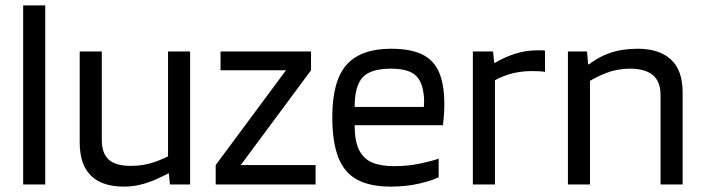

<svg xmlns="http://www.w3.org/2000/svg" viewBox="-20 -685 2617 713"><path d="M148 0H66V-665H148Z M276 -156V-494H358V-166Q358 -116 383.5 -92.5Q409 -69 466 -69Q514 -69 554.5 -83.5Q595 -98 626 -116V-52Q591 -33 560.5 -19.5Q530 -6 500.5 1Q471 8 440 8Q359 8 317.5 -33Q276 -74 276 -156ZM686 -494V0H611L607 -41H604V-494Z M1152 0H781V-72L1042 -424H799V-494H1135V-424L874 -72H1152Z M1432 -430Q1356 -430 1326.5 -397.5Q1297 -365 1297 -288H1554Q1554 -292 1554.5 -297.5Q1555 -303 1555 -309Q1554 -371 1528 -400.5Q1502 -430 1432 -430ZM1609 -27Q1589 -16 1540 -4Q1491 8 1430 8Q1355 8 1307 -17.5Q1259 -43 1236.5 -100Q1214 -157 1214 -250Q1214 -385 1267 -444.5Q1320 -504 1432 -504Q1504 -504 1547.5 -483Q1591 -462 1610.5 -416.5Q1630 -371 1630 -298Q1630 -274 1628.5 -256.5Q1627 -239 1625 -220H1297Q1297 -161 1313.5 -128Q1330 -95 1362 -81.5Q1394 -68 1443 -68Q1496 -68 1542 -78Q1588 -88 1609 -96Z M1736 0V-494H1811L1818 -424V0ZM1800 -376V-452H1819Q1852 -472 1891.5 -485Q1931 -498 1974 -498Q1985 -498 1992.5 -498Q2000 -498 2004 -497V-418Q1994 -420 1980.5 -420.5Q1967 -421 1954 -421Q1908 -421 1868.5 -408.5Q1829 -396 1800 -376Z M2089 0V-494H2160L2164 -446H2171V0ZM2154 -374V-436Q2198 -472 2244 -488Q2290 -504 2348 -504Q2428 -504 2471.5 -464Q2515 -424 2515 -342V0H2433V-332Q2433 -382 2404.5 -406Q2376 -430 2319 -430Q2272 -430 2230 -413.5Q2188 -397 2154 -374Z"/></svg>

Font: Blinker
Style: Regular
Weight: 400
Designer: Juergen Huber
Foundry: supertype
Version: 1.017